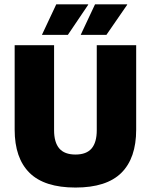

<svg xmlns="http://www.w3.org/2000/svg" viewBox="-20 -847 694 884"><path d="M327.5 16.5Q184.5 16.5 116 -51.2Q47.5 -119 47.5 -250V-639H229V-247.5Q229 -191.5 253 -163.5Q277 -135.5 327.5 -135.5Q378 -135.5 401.8 -163.5Q425.5 -191.5 425.5 -247.5V-639H607V-250Q607 -119 538.8 -51.2Q470.5 16.5 327.5 16.5ZM417.5 -827H565.5V-825L470 -686.5H352V-687.5ZM239 -827H386V-825L292.5 -686.5H173.5V-687.5Z"/></svg>

Font: Anek Latin Medium ExtraBold
Style: Regular
Weight: 800
Version: Version 1.003